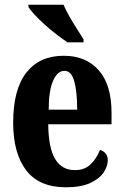

<svg xmlns="http://www.w3.org/2000/svg" viewBox="-20 -786 526 816"><path d="M260 10Q147 10 91.5 -62Q36 -134 36 -265Q36 -406 92 -477.5Q148 -549 251 -549Q345 -549 399.5 -487.5Q454 -426 454 -307V-258H185Q186 -157 214.5 -110Q243 -63 298 -63Q340 -63 365.5 -88Q391 -113 405 -149Q419 -145 428.5 -134Q438 -123 438 -106Q438 -79 420 -52.5Q402 -26 363 -8Q324 10 260 10ZM308 -320Q308 -397 295.5 -441Q283 -485 254 -485Q224 -485 205.5 -442.5Q187 -400 187 -320ZM267 -606Q246 -620 220.5 -639.5Q195 -659 170.5 -681Q146 -703 127.5 -723Q109 -743 101 -756V-766H250Q259 -744 274.5 -717Q290 -690 306.5 -664Q323 -638 335 -619V-606Z"/></svg>

Font: Noto Serif Khmer ExtraCondensed ExtraBold
Style: Regular
Weight: 800
Width: 2
Designer: Danh Hong and the Monotype Design Team
Foundry: Monotype Imaging Inc.
Version: Version 2.004; ttfautohint (v1.8.4.7-5d5b)